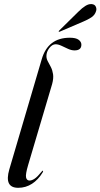

<svg xmlns="http://www.w3.org/2000/svg" viewBox="-20 -910 491 939"><path d="M321.5 -725.5Q351 -725.5 364.5 -715.5Q378 -705.5 378 -691.5Q378 -663.5 344.5 -663.5Q329.5 -663.5 313 -671Q296.5 -678.5 280.8 -686Q265 -693.5 252 -693.5Q235.5 -693.5 221.2 -675Q207 -656.5 207 -636Q207 -622.5 214 -609.8Q221 -597 228.8 -582Q236.5 -567 239.5 -547Q242.5 -527 235 -499L117.5 -102.5Q104 -57 107.5 -42Q111 -27 124.5 -27Q135.5 -27 149.2 -36Q163 -45 183.5 -70.5Q187.5 -76 189.5 -75Q192.5 -74 188.5 -66.5Q167 -31 136.5 -11.2Q106 8.5 69 8.5Q-0.5 8.5 25.5 -81.5L184 -620Q214.5 -725.5 321.5 -725.5ZM363.5 -853Q382 -871.5 397.8 -881.2Q413.5 -891 427.5 -890Q443 -889 448.2 -878Q453.5 -867 450 -856Q444 -836 426.5 -824.8Q409 -813.5 388.5 -805L273 -755.5Q268 -753.5 267 -755.5Q266.5 -758 270 -761Z"/></svg>

Font: Fraunces 144pt S000
Style: Italic
Weight: 400
Italic angle: -16°
Version: Version 1.000; ttfautohint (v1.8.3)